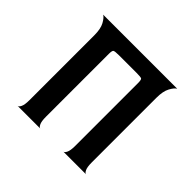

<svg xmlns="http://www.w3.org/2000/svg" viewBox="-149 -759 920 920"><g transform="rotate(45 311.0 -299.5)"><path d="M79 0Q86 0 93 -14Q100 -28 100 -60V-499Q100 -543 86.5 -567.5Q73 -592 60 -599H562Q549 -592 535.5 -567Q522 -542 522 -498V-60Q522 -28 529 -14Q536 0 543 0H389Q396 0 403 -14Q410 -28 410 -60V-485Q410 -508 404.5 -511.5Q399 -515 370 -515H253Q223 -515 217.5 -511Q212 -507 212 -485V-60Q212 -28 219 -14Q226 0 233 0Z"/></g></svg>

Font: Red Rose
Style: Regular
Weight: 400
Designer: Jaikishan Patel
Version: Version 2.000; ttfautohint (v1.8.3)